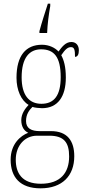

<svg xmlns="http://www.w3.org/2000/svg" viewBox="-20 -786 467 1047"><path d="M195 -616V-606H237C239 -656 246 -708 254 -753V-766H241C228 -726 206 -658 195 -616ZM201 241C320 241 385 172 385 66C385 -17 348 -71 258 -71H197C152 -71 122 -85 122 -126C122 -163 139 -185 157 -203C167 -199 194 -196 209 -196C295 -196 339 -259 339 -363C339 -423 328 -459 314 -485C335 -516 349 -529 367 -529C386 -529 389 -513 389 -476C403 -476 410 -489 410 -512C410 -536 397 -557 369 -557C337 -557 317 -529 299 -505C281 -525 248 -542 209 -542C121 -542 70 -483 70 -362C70 -295 95 -238 136 -214C119 -196 96 -167 96 -131C96 -92 114 -71 134 -62C92 -46 38 -1 38 85C38 180 89 241 201 241ZM206 -220C137 -220 98 -269 98 -364C98 -472 141 -517 204 -517C274 -517 311 -477 311 -365C311 -265 275 -220 206 -220ZM203 216C98 216 66 156 66 85C66 7 116 -46 182 -46H249C329 -46 357 -9 357 67C357 156 310 216 203 216Z"/></svg>

Font: Noto Serif Myanmar Condensed Thin
Style: Regular
Weight: 100
Width: 3
Designer: Ben Mitchell and the Monotype Design Team
Foundry: Monotype Imaging Inc.
Version: Version 2.106